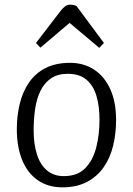

<svg xmlns="http://www.w3.org/2000/svg" viewBox="-20 -788 569 822"><path d="M247 14Q185 14 141 -17Q97 -48 74.5 -104Q52 -160 52 -235Q52 -292 64.5 -343.5Q77 -395 104 -434.5Q131 -474 174.5 -496.5Q218 -519 280 -519Q339 -519 383.5 -489.5Q428 -460 452.5 -405.5Q477 -351 477 -274Q477 -217 464.5 -165Q452 -113 424.5 -73Q397 -33 353 -9.5Q309 14 247 14ZM253 -34Q312 -34 345 -68Q378 -102 392 -157Q406 -212 406 -275Q406 -333 393 -377Q380 -421 350.5 -446.5Q321 -472 270 -472Q227 -472 198.5 -452.5Q170 -433 153.5 -399.5Q137 -366 130.5 -322Q124 -278 124 -230Q124 -172 138 -127.5Q152 -83 181 -58.5Q210 -34 253 -34ZM425 -604 405 -583 278 -690 153 -584 134 -604 240 -742Q250 -755 259.5 -761.5Q269 -768 280 -768Q288 -768 294.5 -766.5Q301 -765 307 -763Z"/></svg>

Font: Literata Light
Style: Italic
Weight: 300
Italic angle: -2°
Designer: Latin by Veronika Burian and Jose Scaglione. Greek by Irene Vlachou. Cyrillic by Vera Evstafieva
Foundry: TypeTogether
Version: Version 3.103;gftools[0.9.29]